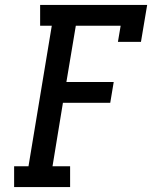

<svg xmlns="http://www.w3.org/2000/svg" viewBox="-20 -755 640 775"><path d="M37 0V-84H95L189 -651H142V-735H574L549 -586H456L467 -651H286L248 -424H439L425 -340H234L192 -84H263V0Z"/></svg>

Font: Iosevka Etoile Medium Oblique
Style: Regular
Weight: 500
Italic angle: -9°
Designer: Belleve Invis
Foundry: Belleve Invis
Version: Version 15.5.2; ttfautohint (v1.8.4)